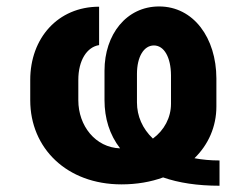

<svg xmlns="http://www.w3.org/2000/svg" viewBox="-20 -573 788 607"><path d="M364 9.9C412.6 9.9 457 2.1 495.7 -12.1C544.7 5 604 14.2 674 14.2V-65.7C645.6 -65.7 619 -68.2 594.8 -72.8C638.8 -115.8 664.1 -172.6 664.1 -236.5V-325.3C663.7 -453.1 592 -552.6 483 -552.6C379.3 -552.6 310.4 -463.4 310.4 -349.8V-256.4C310.4 -199.2 326.3 -147 359.7 -104C281.6 -106.5 227.6 -175.4 227.6 -256V-320.3C227.6 -382.5 255 -424.4 293.3 -430.4V-551.8C163 -551.8 75.6 -452.4 75.6 -320.3V-256C75.6 -104.4 191.4 9.9 364 9.9ZM413 -249.3V-339.1C413 -393.5 434.7 -429.3 466.6 -429.3C498.9 -429.3 520.2 -391.7 520.6 -335.2V-245C520.6 -201.3 499.3 -161.2 463.4 -134.9C430.4 -166.2 413 -206 413 -249.3Z"/></svg>

Font: Inter-Hewn
Style: Bold
Weight: 700
Designer: Rasmus Andersson
Foundry: rsms
Version: Version 3.012;git-f93a4a705